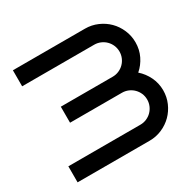

<svg xmlns="http://www.w3.org/2000/svg" viewBox="-152 -869 1059 1039"><g transform="rotate(-30 378.0 -350.0)"><path d="M699.2 -500Q699.2 -454.6 680.4 -416Q661.6 -377.4 629.9 -350.1Q661.6 -322.3 680.4 -283.4Q699.2 -244.6 699.2 -200.2Q699.2 -158.7 683.3 -122.3Q667.5 -85.9 640.4 -58.8Q613.3 -31.7 576.7 -15.9Q540 0 499 0H48.8V-100.1H499Q519.5 -100.1 537.8 -107.9Q556.2 -115.7 569.8 -129.4Q583.5 -143.1 591.3 -161.4Q599.1 -179.7 599.1 -200.2Q599.1 -220.7 591.3 -238.8Q583.5 -256.8 569.8 -270.5Q556.2 -284.2 537.8 -292Q519.5 -299.8 499 -299.8H174.8V-399.9H499Q519.5 -399.9 537.8 -407.7Q556.2 -415.5 569.8 -429.2Q583.5 -442.9 591.3 -461.2Q599.1 -479.5 599.1 -500Q599.1 -520.5 591.3 -538.8Q583.5 -557.1 569.8 -570.8Q556.2 -584.5 537.8 -592.3Q519.5 -600.1 499 -600.1H48.8V-700.2H499Q540 -700.2 576.7 -684.3Q613.3 -668.5 640.4 -641.4Q667.5 -614.3 683.3 -577.6Q699.2 -541 699.2 -500Z"/></g></svg>

Font: Bruno Ace SC
Style: Regular
Weight: 400
Designer: Astigmatic (AOETI)
Foundry: Astigmatic (AOETI)
Version: Version 1.000